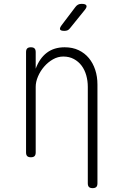

<svg xmlns="http://www.w3.org/2000/svg" viewBox="-20 -805 640 995"><path d="M165 -355V-15Q165 -2 159 4Q153 10 140 10Q127 10 121 4Q115 -2 115 -15V-535Q115 -548 121 -554Q127 -560 140 -560Q153 -560 159 -554Q165 -548 165 -535V-449Q185 -503 222.5 -531.5Q260 -560 315 -560Q356 -560 387.5 -545Q419 -530 440.5 -504Q462 -478 473.5 -443Q485 -408 485 -367V145Q485 158 479 164Q473 170 460 170Q447 170 441 164Q435 158 435 145V-355Q435 -386 427 -414.5Q419 -443 403 -464.5Q387 -486 363 -499Q339 -512 308 -512Q280 -512 254.5 -497.5Q229 -483 209 -460Q189 -437 177 -409Q165 -381 165 -355ZM343 -659Q337 -651 330 -648Q323 -645 314 -645Q295 -645 291.5 -652Q288 -659 299 -674L371 -769Q377 -777 384.5 -781Q392 -785 403 -785Q423 -785 427.5 -777Q432 -769 419 -753Z"/></svg>

Font: Maple Mono Thin
Style: Regular
Weight: 250
Monospace: yes
Designer: subframe7536
Version: Version 7.000